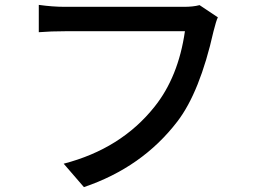

<svg xmlns="http://www.w3.org/2000/svg" viewBox="-20 -736 1040 787"><path d="M873 -665Q866 -651 855 -607Q799 -358 707 -238Q563 -50 324 31L241 -65Q476 -126 613 -298Q711 -420 738 -608H247Q189 -608 139 -604V-716Q195 -708 247 -708H734Q772 -708 798 -715Z"/></svg>

Font: Noto Sans S Chinese Medium
Style: Regular
Weight: 500
Designer: Ryoko NISHIZUKA  (kana & ideographs); Paul D. Hunt (Latin, Greek & Cyrillic); Wenlong ZHANG  (bopomofo); Sandoll Communi
Foundry: Adobe Systems Incorporated
Version: Version 1.000;PS 1;hotconv 1.0.78;makeotf.lib2.5.61930